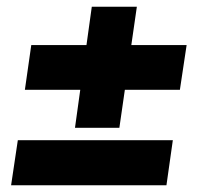

<svg xmlns="http://www.w3.org/2000/svg" viewBox="-20 -582 602 571"><path d="M387 -562 335 -202H203L253 -562ZM494 -165 475 -31H13L33 -165ZM535 -448 515 -315H54L73 -448Z"/></svg>

Font: Exo 2 ExtraBold
Style: Italic
Weight: 800
Italic angle: -8°
Designer: Natanael Gama
Foundry: Natanael Gama
Version: Version 2.010